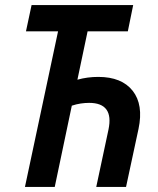

<svg xmlns="http://www.w3.org/2000/svg" viewBox="-20 -734 620 754"><path d="M78 0 208 -611H82L104 -714H503L482 -611H324L284 -421Q323 -432 366 -432Q458 -432 501 -377.5Q544 -323 524 -228L475 0H358L406 -225Q428 -330 330 -330Q314 -330 297 -327.5Q280 -325 262 -319L195 0Z"/></svg>

Font: Noto Sans Condensed SemiBold
Style: Italic
Weight: 600
Width: 3
Italic angle: -12°
Designer: Monotype Design Team
Foundry: Monotype Imaging Inc.
Version: Version 2.013; ttfautohint (v1.8.4.7-5d5b)